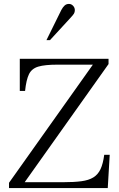

<svg xmlns="http://www.w3.org/2000/svg" viewBox="-20 -960 606 980"><path d="M26 0V-27L454 -630H274Q209 -630 175.5 -620Q142 -610 128 -581.5Q114 -553 108 -496H81V-660H534V-633L106 -30H303Q358 -30 395.5 -35Q433 -40 456.5 -54.5Q480 -69 493 -96.5Q506 -124 512 -170H540L530 0ZM217 -755 293 -909Q301 -924 310 -932Q319 -940 332 -940Q344 -940 353 -930.5Q362 -921 362 -908Q362 -898 357.5 -890.5Q353 -883 338 -867L235 -755Z"/></svg>

Font: Frank Ruhl Libre Light
Style: Regular
Weight: 300
Designer: Yanek Iontef
Foundry: Fontef
Version: Version 6.003;gftools[0.9.30]